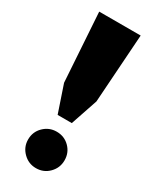

<svg xmlns="http://www.w3.org/2000/svg" viewBox="-187 -755 668 822"><g transform="rotate(30 147.5 -344.0)"><path d="M145 14Q108 14 81.5 -12.5Q55 -39 55 -76Q55 -114 81.5 -140Q108 -166 145 -166Q183 -166 209 -140Q235 -114 235 -76Q235 -39 209 -12.5Q183 14 145 14ZM182 -230H112L67 -363L45 -702H250L227 -363Z"/></g></svg>

Font: Cinzel Black
Style: Regular
Weight: 900
Designer: Natanael Gama
Version: Version 2.000